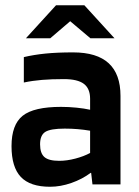

<svg xmlns="http://www.w3.org/2000/svg" viewBox="-20 -704 532 733"><path d="M171 9Q95 9 59.5 -28.5Q24 -66 24 -146Q24 -228 66.5 -262Q109 -296 213 -296Q242 -296 272 -293Q302 -290 324 -285V-327Q324 -366 300 -384Q276 -402 224 -402Q177 -402 140.5 -399Q104 -396 71 -389V-486Q109 -495 153.5 -499.5Q198 -504 259 -504Q350 -504 395 -462.5Q440 -421 440 -338V0H333L328 -44H326Q294 -20 252.5 -5.5Q211 9 171 9ZM227 -213Q173 -213 153 -200.5Q133 -188 133 -153Q133 -119 149.5 -104.5Q166 -90 206 -90Q235 -90 267.5 -98.5Q300 -107 324 -120V-205Q300 -209 276.5 -211Q253 -213 227 -213ZM417 -558H325L248 -623L172 -558H79L194 -684H302Z"/></svg>

Font: Blinker SemiBold
Style: Regular
Weight: 600
Designer: Juergen Huber
Foundry: supertype
Version: Version 1.015;PS 1.15;hotconv 1.0.88;makeotf.lib2.5.647800